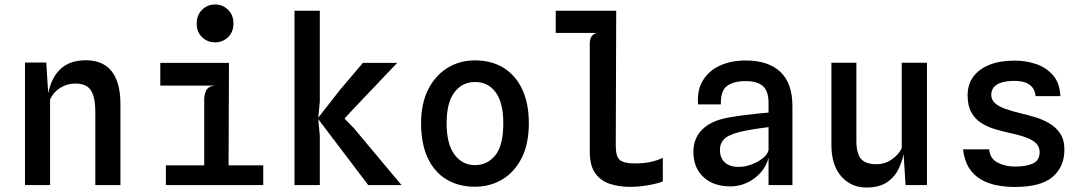

<svg xmlns="http://www.w3.org/2000/svg" viewBox="-20 -826 4840 857"><path d="M91.5 0V-547H186.5L199.5 -341L190.5 -382.5Q202 -469 244.8 -513Q287.5 -557 362.5 -557Q440 -557 478.8 -507.5Q517.5 -458 517.5 -361.5V0H405.5V-323Q405.5 -393.5 385.5 -423.2Q365.5 -453 316.5 -453Q278.5 -453 248.2 -433.5Q218 -414 203.5 -382.5V0Z M891.5 -15V-382Q891.5 -404 901 -423Q910.5 -442 942.5 -444L891.5 -466.5L886 -510L1002 -545.5L1000 -15ZM720.5 0V-88H1155V0ZM695.5 -444V-545.5H1002L964.5 -444ZM940 -637Q906 -637 882 -660Q858 -683 858 -720.5Q858 -759 882 -782.5Q906 -806 940 -806Q974 -806 998 -782.5Q1022 -759 1022 -720.5Q1022 -683 998 -660Q974 -637 940 -637Z M1623.5 0 1398 -297.5 1502.5 -312.5 1559.5 -254 1772 0ZM1294.5 0V-778H1407.5V-372L1400.5 -299V-295L1407.5 -219V0ZM1503 -281 1398 -297.5 1498.5 -426 1600 -545.5H1753L1559.5 -342Z M2100 7.5Q2027.5 7.5 1973.5 -24.8Q1919.5 -57 1889.5 -120.2Q1859.5 -183.5 1859.5 -276Q1859.5 -363.5 1891 -426.2Q1922.5 -489 1977 -522.8Q2031.5 -556.5 2100 -556.5Q2174.5 -556.5 2228.5 -522.8Q2282.5 -489 2311.5 -426.2Q2340.5 -363.5 2340.5 -276Q2340.5 -183.5 2308.2 -120.2Q2276 -57 2221.5 -24.8Q2167 7.5 2100 7.5ZM2100 -89Q2156 -89 2191.2 -133.2Q2226.5 -177.5 2226.5 -276Q2226.5 -367 2192.8 -413.5Q2159 -460 2100 -460Q2043.5 -460 2008.5 -414.2Q1973.5 -368.5 1973.5 -276Q1973.5 -182.5 2008.8 -135.8Q2044 -89 2100 -89Z M2791 8Q2744 8 2703.2 -5Q2662.5 -18 2637.5 -52Q2612.5 -86 2612.5 -148.5V-632Q2612.5 -652.5 2621.5 -664.8Q2630.5 -677 2647.5 -679H2460.5V-778H2730.5L2728.5 -175.5Q2728.5 -125.5 2747.8 -111Q2767 -96.5 2812 -96.5Q2856 -96.5 2885.8 -103.5Q2915.5 -110.5 2938.5 -121.5V-16Q2910.5 -5.5 2870.8 1.2Q2831 8 2791 8Z M3240 6Q3165 6 3120 -35.5Q3075 -77 3075 -148Q3075 -208.5 3114.5 -248Q3154 -287.5 3232 -301.5Q3269 -308 3305.2 -312.5Q3341.5 -317 3369.8 -319.8Q3398 -322.5 3410.5 -323.5V-365.5Q3410.5 -419.5 3385.2 -441.8Q3360 -464 3308 -464Q3256 -464 3226.2 -443.2Q3196.5 -422.5 3197.5 -360H3096Q3090.5 -420.5 3116 -464.5Q3141.5 -508.5 3191.2 -532.2Q3241 -556 3308.5 -556Q3409.5 -556 3463.2 -505.2Q3517 -454.5 3517 -353V0H3410.5V-121.5Q3401 -85 3375.8 -56.2Q3350.5 -27.5 3315.2 -10.8Q3280 6 3240 6ZM3278 -81Q3305 -81 3334 -91.8Q3363 -102.5 3384.8 -119.8Q3406.5 -137 3410.5 -156.5V-258.5Q3403.5 -258 3384.5 -255.2Q3365.5 -252.5 3344 -249.2Q3322.5 -246 3306 -242.5Q3243 -230 3218.2 -210.5Q3193.5 -191 3193.5 -156Q3193.5 -121.5 3215.2 -101.2Q3237 -81 3278 -81Z M3847 11Q3779 11 3735 -38.8Q3691 -88.5 3691 -179.5V-546H3802.5V-198Q3802.5 -140.5 3823.2 -116.8Q3844 -93 3891.5 -93Q3930 -93 3961.2 -115Q3992.5 -137 4005 -164.5V-546H4117.5V0H4022L4009 -206L4018 -164.5Q4012 -119.5 3994.5 -79.5Q3977 -39.5 3941.8 -14.2Q3906.5 11 3847 11Z M4509.5 8.5Q4468 8.5 4429.2 1Q4390.5 -6.5 4358.5 -25Q4326.5 -43.5 4305.5 -76.2Q4284.5 -109 4278.5 -159.5H4395Q4399.5 -117 4433.5 -99.8Q4467.5 -82.5 4510.5 -82.5Q4561.5 -82.5 4591 -96.5Q4620.5 -110.5 4620.5 -147Q4620.5 -168.5 4607 -183.8Q4593.5 -199 4565.5 -210.2Q4537.5 -221.5 4493.5 -231Q4457 -239 4422.2 -249.2Q4387.5 -259.5 4359.8 -277.2Q4332 -295 4315.5 -324.5Q4299 -354 4299 -401Q4299 -448.5 4324 -483Q4349 -517.5 4396 -536.5Q4443 -555.5 4508.5 -555.5Q4559.5 -555.5 4605 -540Q4650.5 -524.5 4680.5 -489.8Q4710.5 -455 4713 -397H4602.5Q4600 -421 4588 -436Q4576 -451 4555.8 -458Q4535.5 -465 4508 -465Q4474.5 -465 4451.5 -458Q4428.5 -451 4416.5 -437.2Q4404.5 -423.5 4404.5 -402.5Q4404.5 -382 4419.5 -367.2Q4434.5 -352.5 4464.5 -341.2Q4494.5 -330 4539 -319.5Q4566.5 -313 4599.5 -303.2Q4632.5 -293.5 4662.5 -276.2Q4692.5 -259 4711.8 -230.5Q4731 -202 4731 -158.5Q4731 -81.5 4678.5 -36.5Q4626 8.5 4509.5 8.5Z"/></svg>

Font: Spline Sans Mono Medium
Style: Regular
Weight: 500
Monospace: yes
Version: Version 1.004